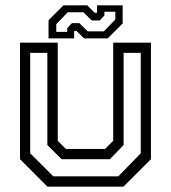

<svg xmlns="http://www.w3.org/2000/svg" viewBox="-20 -700 641 720"><path d="M158 0 55 -103V-540H196.5V-172L227 -141.5H374L404.5 -172V-540H546V-103L443 0ZM179.8 -38.8H423.8L507.8 -125.2V-501.8H443.5V-156.2L392.2 -103H211.2L157.5 -156.2V-501.8H93.2V-125.2ZM162 -556V-624L218 -680H307L335 -652H344V-680H440V-612L384 -556H295L267 -584H258V-556ZM191 -580.5H232V-594.5L249.5 -613.2H277.5L309 -582.5H369.5L412.5 -627V-656H371.5V-642L354 -623.2H324L293 -654H234L191 -609.5Z"/></svg>

Font: Tourney Thin
Style: Regular
Weight: 100
Designer: Tyler Finck
Foundry: Etcetera Type Co
Version: Version 1.015